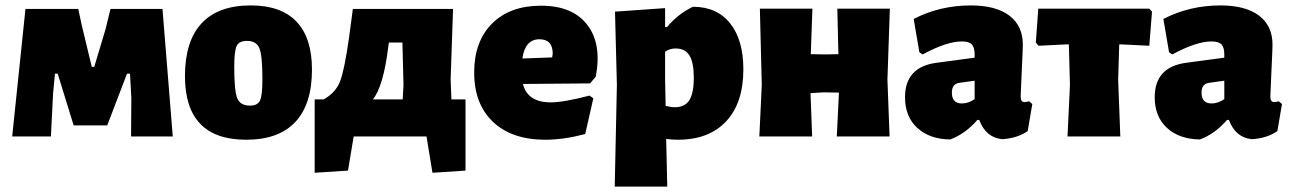

<svg xmlns="http://www.w3.org/2000/svg" viewBox="-20 -504 4767 709"><path d="M25 0 74 -471H269L283 -406L319 -257H328L370 -397L388 -471H580L618 0H464L465 -143L460 -232H449L376 -41H252L193 -232H183L176 -159L168 0Z M906 -484Q1018 -484 1075 -424Q1132 -364 1132 -247Q1132 -119 1070.5 -53.5Q1009 12 889 12Q663 12 663 -223Q663 -352 724.5 -418Q786 -484 906 -484ZM892 -353Q863 -353 854 -334.5Q845 -316 845 -257Q845 -169 856 -141.5Q867 -114 903 -114Q931 -114 940 -132.5Q949 -151 949 -211Q949 -298 938 -325.5Q927 -353 892 -353Z M1142 134V-137H1175Q1219 -161 1235.5 -203Q1252 -245 1269 -366L1283 -471H1653L1644 -210L1647 -137H1699V126L1577 134L1555 0H1286L1265 126ZM1414 -333Q1396 -185 1357 -137H1467L1470 -190L1466 -347H1416Z M1994 12Q1870 12 1800.5 -54Q1731 -120 1731 -236Q1731 -351 1797 -417Q1863 -483 1978 -483Q2094 -483 2148.5 -412.5Q2203 -342 2180 -221L2159 -196L1911 -194Q1928 -126 2014 -126Q2061 -126 2157 -151L2171 -141L2141 -9Q2061 12 1994 12ZM1972 -359Q1919 -359 1909 -288L2019 -292L2021 -306Q2021 -359 1972 -359Z M2436 -474V-404H2443Q2485 -454 2539 -479Q2627 -479 2676 -418Q2725 -357 2725 -248Q2725 -124 2661.5 -56Q2598 12 2483 12Q2462 12 2440 9L2444 185H2250L2258 -190L2251 -461ZM2436 -210 2438 -113Q2458 -108 2472 -108Q2509 -108 2525.5 -134Q2542 -160 2542 -217Q2542 -273 2526 -299Q2510 -325 2475 -325Q2453 -325 2436 -313Z M2784 0 2793 -190 2786 -472H2980L2974 -304L3031 -303L3076 -304L3072 -472H3266L3257 -210L3265 0H3070L3078 -162L3021 -163L2973 -160L2979 0Z M3565 -484Q3657 -484 3707 -446.5Q3757 -409 3757 -339Q3757 -322 3753 -241Q3749 -160 3749 -148Q3749 -127 3763 -127Q3769 -127 3780 -130L3792 -120L3775 -20Q3738 6 3682 10Q3621 5 3596 -61H3589Q3545 -10 3489 11Q3413 10 3367.5 -31.5Q3322 -73 3322 -145Q3322 -256 3437 -272L3579 -291V-303Q3579 -329 3568.5 -340Q3558 -351 3532 -351Q3476 -351 3387 -303L3375 -311L3354 -434Q3451 -484 3565 -484ZM3579 -206 3522 -198Q3495 -194 3495 -162Q3495 -122 3532 -122Q3556 -122 3579 -138Z M3922 0 3931 -190 3927 -340H3916L3815 -335L3805 -347L3814 -472H4224L4234 -461L4224 -335L4123 -340H4113L4109 -210L4117 0Z M4487 -484Q4579 -484 4629 -446.5Q4679 -409 4679 -339Q4679 -322 4675 -241Q4671 -160 4671 -148Q4671 -127 4685 -127Q4691 -127 4702 -130L4714 -120L4697 -20Q4660 6 4604 10Q4543 5 4518 -61H4511Q4467 -10 4411 11Q4335 10 4289.5 -31.5Q4244 -73 4244 -145Q4244 -256 4359 -272L4501 -291V-303Q4501 -329 4490.5 -340Q4480 -351 4454 -351Q4398 -351 4309 -303L4297 -311L4276 -434Q4373 -484 4487 -484ZM4501 -206 4444 -198Q4417 -194 4417 -162Q4417 -122 4454 -122Q4478 -122 4501 -138Z"/></svg>

Font: Alegreya Sans Black
Style: Regular
Weight: 900
Designer: Juan Pablo del Peral
Foundry: Huerta Tipografica
Version: Version 2.007